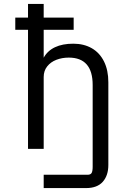

<svg xmlns="http://www.w3.org/2000/svg" viewBox="-20 -760 640 980"><path d="M203 132H427Q442.5 132 447.8 122.5Q453 113 453 91V-326Q453 -466 331 -466Q297 -466 267.8 -454.8Q238.5 -443.5 220.8 -421Q203 -398.5 203 -367V0H123V-608H58V-670H123V-740H203V-670H356V-608H203V-465.5Q222.5 -501 260.8 -519Q299 -537 354 -537Q408 -537 448.5 -513.8Q489 -490.5 511 -446Q533 -401.5 533 -340V82Q533 136 504.5 168Q476 200 419 200H203Z"/></svg>

Font: JuliaMono
Style: Regular
Weight: 400
Monospace: yes
Designer: cormullion
Foundry: corm
Version: Version 0.055; ttfautohint (v1.8.4)